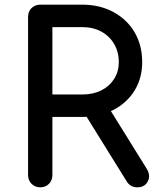

<svg xmlns="http://www.w3.org/2000/svg" viewBox="-20 -801 672 821"><path d="M152 0Q130 0 115 -15Q100 -30 100 -52V-729Q100 -752 115 -766.5Q130 -781 152 -781H332Q407 -781 465 -749.5Q523 -718 555.5 -663Q588 -608 588 -535Q588 -467 555.5 -414Q523 -361 465 -331Q407 -301 332 -301H204V-52Q204 -30 189.5 -15Q175 0 152 0ZM567 0Q553 0 541.5 -6Q530 -12 522 -25L342 -315L443 -344L607 -80Q625 -51 612 -25.5Q599 0 567 0ZM204 -397H332Q378 -397 413 -414.5Q448 -432 468 -463.5Q488 -495 488 -535Q488 -579 468 -613Q448 -647 413 -666Q378 -685 332 -685H204Z"/></svg>

Font: Comfortaa
Style: Bold
Weight: 700
Designer: Johan Aakerlund
Foundry: Johan Aakerlund
Version: Version 3.104; ttfautohint (v1.8.1.43-b0c9)